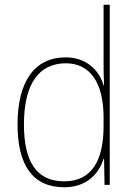

<svg xmlns="http://www.w3.org/2000/svg" viewBox="-20 -780 565 810"><path d="M251 10C347 10 397 -48 417 -110H419L421 0H443V-760H417V-526C417 -491 417 -457 419 -420H417C399 -482 346 -538 257 -538C127 -538 54 -438 54 -255C54 -83 118 10 251 10ZM251 -15C134 -15 81 -98 81 -255C81 -426 144 -513 258 -513C362 -513 417 -428 417 -284V-248C417 -103 367 -15 251 -15Z"/></svg>

Font: Noto Sans Gujarati SemiCondensed Thin
Style: Regular
Weight: 100
Width: 4
Designer: Jelle Bosma - Monotype Design Team, Universal Thirst
Foundry: Monotype Imaging Inc.
Version: Version 2.106